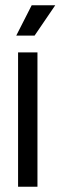

<svg xmlns="http://www.w3.org/2000/svg" viewBox="-20 -713 231 733"><path d="M49 0V-513H123V0ZM112 -577H42L101 -693H191Z"/></svg>

Font: Bricolage Grotesque 48pt Condensed ExtraBold Light
Style: Regular
Weight: 300
Version: Version 1.000;gftools[0.9.30]